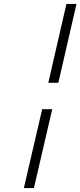

<svg xmlns="http://www.w3.org/2000/svg" viewBox="-20 -756 408 974"><path d="M276 -336 368 -736H317L225 -336ZM152 198 245 -202H194L101 198Z"/></svg>

Font: Perun Medium Italic
Style: Regular
Weight: 500
Italic angle: -12°
Foundry: Copyright (c) Stefan Peev, Context Ltd, 2016
Version: Version 1.026